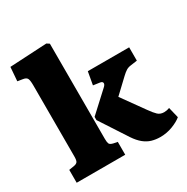

<svg xmlns="http://www.w3.org/2000/svg" viewBox="-175 -920 1059 1086"><g transform="rotate(-30 354.5 -377.5)"><path d="M566 13Q537 13 511 5.5Q485 -2 461.5 -21Q438 -40 416 -73L300 -251V-272L427 -389Q442 -402 440.5 -412.5Q439 -423 423 -425L381 -431L396 -515H666V-428L624 -422Q606 -420 593 -412Q580 -404 563 -388L473 -303L577 -158Q599 -127 614.5 -112.5Q630 -98 655 -98Q662 -98 670.5 -99.5Q679 -101 690 -105L707 -35Q684 -16 646 -1.5Q608 13 566 13ZM26 0V-84L62 -90Q77 -93 83 -101.5Q89 -110 89 -136V-599Q89 -632 83 -644.5Q77 -657 53 -660L22 -665L29 -755L271 -768L288 -757V-136Q288 -114 292 -104Q296 -94 317 -89L343 -84V0Z"/></g></svg>

Font: Literata ExtraBold
Style: Regular
Weight: 800
Designer: Latin by Veronika Burian and Jose Scaglione. Greek by Irene Vlachou. Cyrillic by Vera Evstafieva.
Foundry: TypeTogether
Version: Version 3.103;gftools[0.9.29]